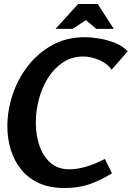

<svg xmlns="http://www.w3.org/2000/svg" viewBox="-20 -933 662 965"><path d="M304 12Q229 12 175 -13Q121 -38 86 -81.5Q51 -125 34 -181Q17 -237 17 -298Q17 -377 43 -456Q69 -535 119.5 -600.5Q170 -666 242 -706Q314 -746 406 -746Q440 -746 481 -739Q522 -732 560 -716.5Q598 -701 622 -675L541 -583Q518 -615 477 -632Q436 -649 398 -649Q341 -649 296.5 -619.5Q252 -590 221.5 -541.5Q191 -493 175.5 -434.5Q160 -376 160 -317Q160 -255 178 -201.5Q196 -148 233.5 -115Q271 -82 329 -82Q406 -82 507 -134L543 -62Q485 -26 429.5 -7Q374 12 304 12ZM412 -832 345 -788H259L373 -913H471L552 -788H464Z"/></svg>

Font: Rosario
Style: Bold Italic
Weight: 700
Italic angle: -8.05°
Designer: Hector Gatti
Foundry: Omnibus Type
Version: Version 1.101; ttfautohint (v1.8.1.43-b0c9)